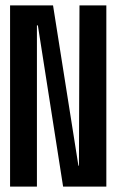

<svg xmlns="http://www.w3.org/2000/svg" viewBox="-20 -695 442 715"><path d="M17.5 0H117.5V-600.5H121L215 0H376V-675H276L274 -78H272L177.5 -675H17.5Z"/></svg>

Font: Anybody ExtraCondensed Medium
Style: Regular
Weight: 500
Width: 2
Version: Version 1.113;gftools[0.9.25]